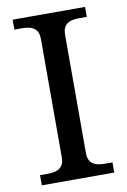

<svg xmlns="http://www.w3.org/2000/svg" viewBox="-81 -750 528 799"><g transform="rotate(-10 183.0 -350.0)"><path d="M234 -101V-600C234 -640 255 -658 303 -658H336V-700H30V-658H63C111 -658 132 -640 132 -600V-101C132 -61 111 -43 63 -43H30V0H336V-43H303C255 -43 234 -61 234 -101Z"/></g></svg>

Font: LT Superior Serif Medium
Style: Regular
Weight: 500
Designer: Daniel Lyons
Foundry: LyonsType
Version: Version 2.120;FEAKit 1.0